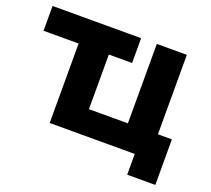

<svg xmlns="http://www.w3.org/2000/svg" viewBox="-112 -681 1023 931"><g transform="rotate(20 399.5 -215.5)"><path d="M774 -128V107H629V0H190V-410H9V-538H466V-410H346V-128H547V-538H702V-128Z"/></g></svg>

Font: CMG Sans
Style: Bold
Weight: 700
Designer: Julieta Ulanovsky
Foundry: Julieta Ulanovsky
Version: Version 7.200